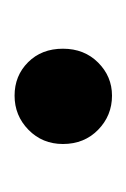

<svg xmlns="http://www.w3.org/2000/svg" viewBox="26 -198 177 270"><g transform="rotate(-90 115.0 -62.5)"><path d="M68 -13.5C81.3 -0.5 97.3 6 116 6C134 6 149.5 -0.5 162.5 -13.5C175.5 -26.5 182 -43 182 -63C182 -83 175.7 -99.3 163 -112C150.3 -124.7 134.7 -131 116 -131C97.3 -131 81.3 -124.5 68 -111.5C54.7 -98.5 48 -82.3 48 -63C48 -43 54.7 -26.5 68 -13.5Z"/></g></svg>

Font: Rookery
Style: Regular
Weight: 400
Designer: Ryan Kimball / Julieta Ulanovsky
Foundry: Motorola Mobility LLC.
Version: Version 1.0